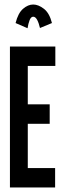

<svg xmlns="http://www.w3.org/2000/svg" viewBox="-20 -830 290 850"><path d="M24 0V-624H225V-538H103V-368H200V-282H103V-86H224V0ZM102 -705 49 -728Q60 -772 82 -791Q104 -810 127 -810Q150 -810 174.5 -791Q199 -772 210 -728L157 -706Q152 -728 144.5 -742Q137 -756 127 -756Q117 -756 111 -740.5Q105 -725 102 -705Z"/></svg>

Font: Inconsolata UltraCondensed ExtraBold
Style: Regular
Weight: 800
Width: 1
Monospace: yes
Designer: Raph Levien, Cyreal, Brenton Simpson
Foundry: Raph Levien, Cyreal, Google
Version: Version 3.001; ttfautohint (v1.8.2.53-6de2)